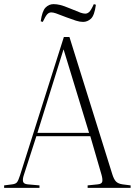

<svg xmlns="http://www.w3.org/2000/svg" viewBox="-30 -909 652 929"><path d="M-10 0V-12L29 -17Q46 -19 52.5 -27.5Q59 -36 67 -61L279 -730H306L513 -67Q521 -41 531.5 -30.5Q542 -20 563 -17L602 -12V0H394V-12L443 -17Q463 -19 465 -31Q467 -43 461 -64L407 -250H146L85 -61Q79 -43 81.5 -31Q84 -19 104 -17L161 -12V0ZM151 -266H401L278 -669H277ZM372 -803Q356 -803 337.5 -809Q319 -815 292 -825Q254 -840 240.5 -844.5Q227 -849 218 -849Q207 -849 198.5 -840Q190 -831 177 -803L167 -806Q174 -856 190.5 -872.5Q207 -889 229 -889Q244 -889 261 -885Q278 -881 309 -868Q347 -852 360 -847.5Q373 -843 383 -843Q392 -843 401 -850.5Q410 -858 424 -889L434 -886Q427 -834 410 -818.5Q393 -803 372 -803Z"/></svg>

Font: Literata 72pt ExtraLight
Style: Regular
Weight: 200
Designer: Latin by Veronika Burian and Jose Scaglione. Greek by Irene Vlachou. Cyrillic by Vera Evstafieva.
Foundry: TypeTogether
Version: Version 3.002